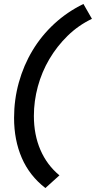

<svg xmlns="http://www.w3.org/2000/svg" viewBox="-20 -731 484 969"><path d="M51 -136Q51 -228 75 -314.5Q99 -401 144 -476Q189 -551 254 -611Q319 -671 401 -711Q412 -692 422.5 -673.5Q433 -655 444 -636Q375 -603 321 -550Q267 -497 229 -432.5Q191 -368 171 -294.5Q151 -221 151 -146Q151 -51 184 25.5Q217 102 280 154Q262 170 244.5 186Q227 202 209 218Q129 156 90 66Q51 -24 51 -136Z"/></svg>

Font: Rosa Sans Medium
Style: Italic
Weight: 500
Italic angle: -12°
Designer: Pentagram / MCKL
Foundry: Pentagram / MCKL
Version: Version 1.005;September 16, 2019;FontCreator 11.5.0.2425 64-